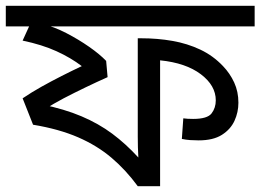

<svg xmlns="http://www.w3.org/2000/svg" viewBox="-30 -642 898 662"><path d="M848 -622V-551H130L114 -560Q156 -550 198.5 -528Q241 -506 277.5 -480.5Q314 -455 336 -432L341 -376Q305 -360 265.5 -341Q226 -322 189.5 -303Q153 -284 125 -265L114 -282Q192 -266 251 -241Q310 -216 357 -181Q404 -146 447 -99Q446 -116 445.5 -134Q445 -152 445 -171V-510H458Q513 -510 564.5 -501Q616 -492 660.5 -471Q705 -450 739 -414Q763 -389 777.5 -357.5Q792 -326 792 -288Q792 -255 778.5 -225.5Q765 -196 735 -177Q705 -158 655 -158Q640 -158 625.5 -159Q611 -160 597 -163L602 -234Q608 -233 617 -232.5Q626 -232 636 -232Q685 -232 699.5 -251Q714 -270 714 -296Q714 -347 662.5 -386Q611 -425 522 -434V0H445Q404 -56 354.5 -98Q305 -140 239.5 -168.5Q174 -197 84 -212L48 -303Q79 -324 113 -343Q147 -362 182.5 -380Q218 -398 252 -414Q214 -443 164.5 -465.5Q115 -488 48 -502L79 -570L81 -551H-10V-622Z"/></svg>

Font: lbangla15
Style: Book
Weight: 400
Designer: Jelle Bosma - Monotype Design Team
Foundry: Monotype Imaging Inc.
Version: Version 2.003